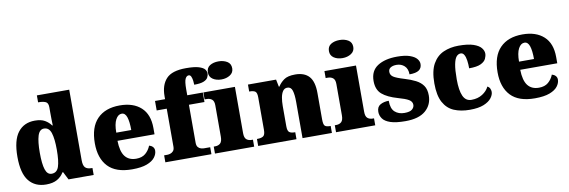

<svg xmlns="http://www.w3.org/2000/svg" viewBox="-55 -1211 4906 1654"><g transform="rotate(-10 2398.0 -383.5)"><path d="M243 10Q146 10 92.5 -56.5Q39 -123 39 -267Q39 -412 92 -480.5Q145 -549 240 -549Q295 -549 327.5 -530Q360 -511 381 -482H386Q385 -505 384.5 -536Q384 -567 384 -596V-641Q384 -680 360.5 -689.5Q337 -699 304 -699H296V-760H579V-143Q579 -96 596.5 -78.5Q614 -61 651 -61H659V0H439L404 -69H398Q376 -32 339 -11Q302 10 243 10ZM305 -73Q351 -73 367.5 -121.5Q384 -170 384 -270Q384 -365 367.5 -416.5Q351 -468 306 -468Q267 -468 251 -416.5Q235 -365 235 -269Q235 -171 251 -122Q267 -73 305 -73Z M995 10Q853 10 784.5 -62.5Q716 -135 716 -266Q716 -407 786 -479Q856 -551 983 -551Q1101 -551 1168.5 -489.5Q1236 -428 1236 -309V-254H912Q914 -160 947.5 -117Q981 -74 1045 -74Q1096 -74 1126.5 -100Q1157 -126 1173 -166Q1192 -161 1204.5 -148Q1217 -135 1217 -115Q1217 -85 1195 -56Q1173 -27 1124.5 -8.5Q1076 10 995 10ZM1045 -325Q1045 -399 1031.5 -438.5Q1018 -478 988 -478Q956 -478 935 -439Q914 -400 914 -325Z M1286 0V-61H1315Q1324 -61 1339 -65Q1354 -69 1366 -82Q1378 -95 1378 -121V-453H1290V-536H1378V-563Q1378 -659 1428 -713.5Q1478 -768 1601 -768Q1675 -768 1713 -756Q1751 -744 1764 -727Q1777 -710 1777 -693Q1777 -673 1767 -655Q1757 -637 1729 -626Q1701 -615 1647 -615Q1647 -629 1644.5 -649.5Q1642 -670 1635 -686.5Q1628 -703 1614 -703Q1595 -703 1583.5 -679.5Q1572 -656 1572 -588V-536H1708V-453H1572V-121Q1572 -95 1583 -82Q1594 -69 1609 -65Q1624 -61 1635 -61H1689V0Z M1887 -619Q1842 -619 1811.5 -639.5Q1781 -660 1781 -698Q1781 -739 1811.5 -758Q1842 -777 1887 -777Q1930 -777 1962 -758Q1994 -739 1994 -698Q1994 -660 1962 -639.5Q1930 -619 1887 -619ZM1720 0V-61H1732Q1761 -61 1778 -77Q1795 -93 1795 -135V-409Q1795 -446 1777 -460.5Q1759 -475 1732 -475H1713V-536H1989V-131Q1989 -91 2006.5 -76Q2024 -61 2052 -61H2063V0Z M2098 0V-61H2102Q2136 -61 2153.5 -73Q2171 -85 2171 -128V-412Q2171 -453 2155.5 -464Q2140 -475 2107 -475H2103V-536H2349L2362 -472H2367Q2386 -503 2419 -527Q2452 -551 2518 -551Q2598 -551 2639 -506Q2680 -461 2680 -360V-131Q2680 -85 2692.5 -73Q2705 -61 2739 -61H2743V0H2486V-317Q2486 -381 2475 -416Q2464 -451 2432 -451Q2407 -451 2392.5 -430Q2378 -409 2372 -375Q2366 -341 2366 -301V-125Q2366 -85 2381 -73Q2396 -61 2429 -61H2433V0Z M2946 -619Q2901 -619 2870.5 -639.5Q2840 -660 2840 -698Q2840 -739 2870.5 -758Q2901 -777 2946 -777Q2989 -777 3021 -758Q3053 -739 3053 -698Q3053 -660 3021 -639.5Q2989 -619 2946 -619ZM2779 0V-61H2791Q2820 -61 2837 -77Q2854 -93 2854 -135V-409Q2854 -446 2836 -460.5Q2818 -475 2791 -475H2772V-536H3048V-131Q3048 -91 3065.5 -76Q3083 -61 3111 -61H3122V0Z M3386 10Q3302 10 3254.5 -6Q3207 -22 3187.5 -49.5Q3168 -77 3168 -109Q3168 -153 3199 -170.5Q3230 -188 3273 -188Q3273 -119 3305.5 -90Q3338 -61 3389 -61Q3437 -61 3456.5 -78Q3476 -95 3476 -117Q3476 -146 3447 -163Q3418 -180 3356 -197Q3265 -223 3219.5 -262.5Q3174 -302 3174 -378Q3174 -467 3238.5 -508.5Q3303 -550 3409 -550Q3478 -550 3519.5 -535.5Q3561 -521 3579.5 -499Q3598 -477 3598 -453Q3598 -417 3572 -399Q3546 -381 3489 -381Q3489 -430 3461 -455.5Q3433 -481 3392 -481Q3361 -481 3341 -469Q3321 -457 3321 -432Q3321 -404 3345.5 -387.5Q3370 -371 3440 -350Q3494 -334 3535 -313Q3576 -292 3598.5 -259.5Q3621 -227 3621 -174Q3621 -92 3562 -41Q3503 10 3386 10Z M3949 10Q3870 10 3811 -15Q3752 -40 3719 -100.5Q3686 -161 3686 -267Q3686 -376 3721 -437.5Q3756 -499 3815 -525Q3874 -551 3947 -551Q4029 -551 4076 -535Q4123 -519 4143 -494.5Q4163 -470 4163 -444Q4163 -424 4152 -400Q4141 -376 4107 -359.5Q4073 -343 4004 -343Q4004 -380 3999.5 -411.5Q3995 -443 3984 -462.5Q3973 -482 3954 -482Q3932 -482 3916 -463Q3900 -444 3891 -397.5Q3882 -351 3882 -268Q3882 -171 3904.5 -121.5Q3927 -72 3977 -72Q4033 -72 4073.5 -98Q4114 -124 4131 -161Q4147 -153 4153.5 -138.5Q4160 -124 4160 -110Q4160 -84 4138.5 -56Q4117 -28 4071 -9Q4025 10 3949 10Z M4518 10Q4376 10 4307.5 -62.5Q4239 -135 4239 -266Q4239 -407 4309 -479Q4379 -551 4506 -551Q4624 -551 4691.5 -489.5Q4759 -428 4759 -309V-254H4435Q4437 -160 4470.5 -117Q4504 -74 4568 -74Q4619 -74 4649.5 -100Q4680 -126 4696 -166Q4715 -161 4727.5 -148Q4740 -135 4740 -115Q4740 -85 4718 -56Q4696 -27 4647.5 -8.5Q4599 10 4518 10ZM4568 -325Q4568 -399 4554.5 -438.5Q4541 -478 4511 -478Q4479 -478 4458 -439Q4437 -400 4437 -325Z"/></g></svg>

Font: Noto Serif Sinhala Black
Style: Regular
Weight: 900
Designer: Jelle Bosma - Monotype Design Team
Foundry: Monotype Imaging Inc.
Version: Version 2.007; ttfautohint (v1.8.4.7-5d5b)